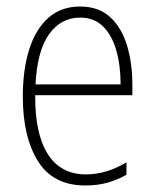

<svg xmlns="http://www.w3.org/2000/svg" viewBox="-20 -559 475 589"><path d="M226 -539Q283 -539 318.5 -506Q354 -473 370 -418.5Q386 -364 386 -300V-267H88Q87 -149 126.5 -86.5Q166 -24 244 -24Q306 -24 368 -61V-23Q340 -7 309.5 1.5Q279 10 242 10Q143 10 96.5 -64.5Q50 -139 50 -263Q50 -345 69.5 -407Q89 -469 128 -504Q167 -539 226 -539ZM226 -505Q167 -505 130.5 -454Q94 -403 89 -300H350Q350 -357 337 -403.5Q324 -450 296.5 -477.5Q269 -505 226 -505Z"/></svg>

Font: Noto Sans Khmer UI Condensed ExtraLight
Style: Regular
Weight: 200
Width: 3
Designer: Danh Hong and the Monotype Design Team
Foundry: Monotype Imaging Inc.
Version: Version 2.002; ttfautohint (v1.8.4.7-5d5b)